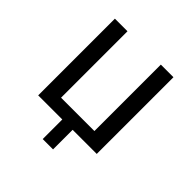

<svg xmlns="http://www.w3.org/2000/svg" viewBox="-183 -688 968 968"><g transform="rotate(45 301.0 -203.5)"><path d="M264.2 0H92.3V-546.9H182.1V-73.2H419.9V-546.9H509.8V0H337.9V139.6H264.2Z"/></g></svg>

Font: Hack
Style: Regular
Weight: 400
Monospace: yes
Designer: Christopher Simpkins
Foundry: Christopher Simpkins
Version: Version 2.019; ttfautohint (v1.4.1) -l 4 -r 80 -G 350 -x 0 -